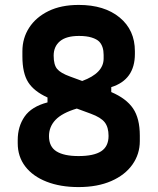

<svg xmlns="http://www.w3.org/2000/svg" viewBox="-20 -740 640 780"><path d="M300 -720Q404 -720 466 -669Q528 -618 528 -532V-521Q528 -416 432 -386V-366Q493 -340 520.5 -299.5Q548 -259 548 -189V-167Q548 -114 518 -71.5Q488 -29 432 -4.5Q376 20 299 20Q225 20 169 -2Q113 -24 82.5 -64Q52 -104 52 -158V-171Q52 -226 80 -266.5Q108 -307 173 -324V-344Q118 -369 94.5 -406Q71 -443 71 -511V-532Q71 -585 98.5 -627.5Q126 -670 177 -695Q228 -720 300 -720ZM265 -429 314 -411Q401 -443 401 -502V-517Q401 -552 383 -571Q373 -581 352.5 -587.5Q332 -594 301 -594Q249 -594 223.5 -572.5Q198 -551 198 -514Q198 -477 212 -460Q226 -443 265 -429ZM179 -187Q179 -144 209.5 -125Q240 -106 299 -106Q361 -106 391 -125.5Q421 -145 421 -188Q421 -223 405.5 -243Q390 -263 349 -278L292 -299Q232 -281 205.5 -253Q179 -225 179 -187Z"/></svg>

Font: Recursive Sn Lnr St
Style: Bold
Weight: 700
Version: Version 1.079;hotconv 1.0.112;makeotfexe 2.5.65598; ttfautoh